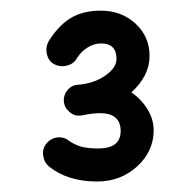

<svg xmlns="http://www.w3.org/2000/svg" viewBox="-20 -764 369 366"><path d="M101.6 -571.3Q101.1 -583.5 109.1 -592.8Q117.2 -602.1 129.4 -602.5Q159.2 -605 180.7 -619.9Q202.1 -634.8 202.1 -651.9Q202.1 -681.2 172.4 -681.2Q159.2 -681.2 146.7 -673.3Q134.3 -665.5 126.5 -652.8Q120.6 -642.1 107.4 -638.9Q94.2 -635.7 82.5 -642.1Q72.3 -647.9 69.3 -660.9Q66.4 -673.8 72.8 -685.5Q91.8 -715.8 115 -729.7Q138.2 -743.7 172.4 -743.7Q211.4 -743.7 238.3 -719Q265.1 -694.3 265.1 -657.2Q265.1 -619.6 230.5 -587.9Q249.5 -574.7 261.2 -555.7Q272.9 -536.6 272.9 -515.6Q272.9 -475.6 241.5 -446.8Q210 -418 165 -418Q109.4 -418 73.7 -446.3Q64 -454.6 62.3 -467.5Q60.5 -480.5 68.4 -490.2Q76.7 -500.5 89.4 -502Q102.1 -503.4 112.3 -495.1Q122.1 -488.3 134.3 -484.6Q146.5 -481 167.5 -481Q210 -481 210 -514.2Q210 -548.3 170.4 -548.3Q164.6 -548.3 156 -547.4Q147.5 -546.4 138.2 -544.4Q136.2 -544.4 134.3 -543.9Q122.6 -542 112.5 -550.5Q102.5 -559.1 101.6 -571.3Z"/></svg>

Font: Mikhak Bold
Style: Regular
Weight: 700
Designer: Amin Abedi
Version: Version 3.3